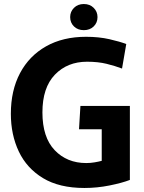

<svg xmlns="http://www.w3.org/2000/svg" viewBox="-20 -923 717 955"><path d="M400 12Q275 12 194 -37Q113 -86 73.5 -169.5Q34 -253 34 -357Q34 -473 79.5 -559Q125 -645 209 -692.5Q293 -740 408 -740Q472 -740 524.5 -728Q577 -716 608 -704L587 -582Q553 -595 510.5 -605.5Q468 -616 413 -616Q315 -616 253 -551.5Q191 -487 191 -364Q191 -240 252 -176Q313 -112 409 -112Q430 -112 450.5 -115.5Q471 -119 486 -123V-280H373L380 -396H626V-28Q587 -13 525 -0.5Q463 12 400 12ZM397 -773Q367 -773 348 -791.5Q329 -810 329 -838Q329 -865 348 -884Q367 -903 397 -903Q427 -903 446 -884Q465 -865 465 -838Q465 -810 446 -791.5Q427 -773 397 -773Z"/></svg>

Font: Murecho SemiBold
Style: Regular
Weight: 600
Designer: Neil Summerour
Foundry: Positype
Version: Version 1.010; ttfautohint (v1.8.3)